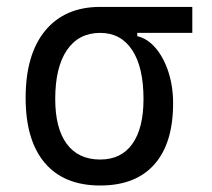

<svg xmlns="http://www.w3.org/2000/svg" viewBox="-20 -538 626 567"><path d="M275.9 9.8Q168.9 9.8 112.3 -56.9Q55.7 -123.5 55.7 -249Q55.7 -377.4 113.5 -447.5Q171.4 -517.6 275.9 -517.6H547.9V-440.9H385.3V-431.2Q415.5 -424.3 439.5 -396.2Q463.4 -368.2 477.3 -325.7Q491.2 -283.2 491.2 -232.9Q491.2 -115.2 436 -52.7Q380.9 9.8 275.9 9.8ZM275.9 -66.9Q337.9 -66.9 370.8 -113Q403.8 -159.2 403.8 -245.6Q403.8 -339.4 370.4 -390.1Q336.9 -440.9 275.9 -440.9Q212.4 -440.9 177.7 -390.1Q143.1 -339.4 143.1 -245.6Q143.1 -159.2 177.2 -113Q211.4 -66.9 275.9 -66.9Z"/></svg>

Font: Cascadia Code PL SemiLight
Style: Regular
Weight: 350
Monospace: yes
Designer: Aaron Bell
Foundry: Saja Typeworks
Version: Version 2404.023; ttfautohint (v1.8.4)